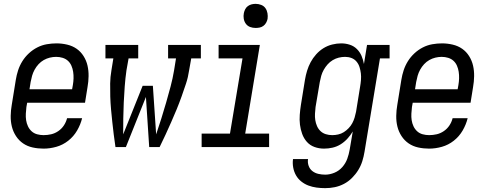

<svg xmlns="http://www.w3.org/2000/svg" viewBox="-20 -763 2540 996"><path d="M206 8Q177 8 149.5 2Q122 -4 100 -19Q78 -34 63 -57Q48 -80 41.5 -106.5Q35 -133 35.5 -162Q36 -191 41 -219L62 -349Q66 -374 74 -398.5Q82 -423 96 -445.5Q110 -468 130 -486.5Q150 -505 173.5 -517Q197 -529 222.5 -533.5Q248 -538 273 -538Q301 -538 328.5 -531.5Q356 -525 377.5 -510Q399 -495 413.5 -472Q428 -449 434 -422.5Q440 -396 439.5 -367.5Q439 -339 434 -311L421 -230H121L117 -208Q115 -191 114 -173.5Q113 -156 115.5 -139.5Q118 -123 125 -108Q132 -93 144 -82Q156 -71 172.5 -66.5Q189 -62 206 -62Q226 -62 245.5 -66.5Q265 -71 282.5 -83Q300 -95 311.5 -112.5Q323 -130 328 -150H406Q398 -117 380 -86Q362 -55 334 -33Q306 -11 272.5 -1.5Q239 8 206 8ZM133 -300H354L358 -322Q361 -339 361.5 -356.5Q362 -374 359.5 -390.5Q357 -407 350.5 -422Q344 -437 332.5 -447.5Q321 -458 305 -463Q289 -468 271 -468Q255 -468 238.5 -464Q222 -460 207 -451.5Q192 -443 180 -430Q168 -417 159.5 -401.5Q151 -386 146.5 -370Q142 -354 139 -338Z M579 0Q574 -33 570 -65.5Q566 -98 562.5 -130.5Q559 -163 556 -196Q553 -229 552 -262.5Q551 -296 551.5 -330Q552 -364 558 -398L568 -460H527V-530H697V-460H647L636 -398Q630 -356 627 -314.5Q624 -273 622 -231.5Q620 -190 619.5 -148.5Q619 -107 619 -66L720 -318H773L790 -66Q804 -107 817 -148.5Q830 -190 842 -231.5Q854 -273 865 -314.5Q876 -356 883 -398L893 -460H852V-530H1022V-460H972L961 -398Q956 -363 945 -329.5Q934 -296 922 -262.5Q910 -229 896.5 -196Q883 -163 868.5 -130.5Q854 -98 839 -65Q824 -32 808 0H754L737 -260L633 0Z M1026 0V-70H1173L1238 -460H1114V-530H1328L1252 -70H1376V0ZM1306 -618Q1291 -618 1277.5 -623Q1264 -628 1255.5 -639.5Q1247 -651 1244.5 -665.5Q1242 -680 1245 -695Q1247 -705 1252 -715Q1257 -725 1266 -731.5Q1275 -738 1285.5 -740.5Q1296 -743 1306 -743Q1321 -743 1335 -737.5Q1349 -732 1357 -720.5Q1365 -709 1367.5 -694.5Q1370 -680 1368 -665Q1366 -655 1360.5 -645Q1355 -635 1346 -628.5Q1337 -622 1326.5 -620Q1316 -618 1306 -618Z M1667 213Q1644 213 1622 210Q1600 207 1580 199.5Q1560 192 1543 178.5Q1526 165 1515.5 146.5Q1505 128 1501 106Q1497 84 1500 62H1578Q1575 80 1581 97Q1587 114 1600.5 124.5Q1614 135 1631.5 139Q1649 143 1667 143Q1691 143 1715 133Q1739 123 1756 103.5Q1773 84 1781.5 60.5Q1790 37 1794 13L1810 -81Q1798 -61 1782 -43.5Q1766 -26 1746.5 -14Q1727 -2 1705 3Q1683 8 1661 8Q1661 8 1661 8Q1661 8 1661 8Q1635 8 1611.5 -0.5Q1588 -9 1572 -27Q1556 -45 1547.5 -68.5Q1539 -92 1536 -116.5Q1533 -141 1535 -167.5Q1537 -194 1541 -219L1562 -349Q1566 -373 1573 -396Q1580 -419 1591.5 -440.5Q1603 -462 1620 -481Q1637 -500 1658 -513Q1679 -526 1703 -532Q1727 -538 1750 -538Q1773 -538 1794.5 -531Q1816 -524 1831.5 -508.5Q1847 -493 1855.5 -473Q1864 -453 1868 -431L1884 -530H2001V-460H1951L1871 24Q1867 49 1859.5 73Q1852 97 1838.5 119Q1825 141 1806 160Q1787 179 1764 191Q1741 203 1716.5 208Q1692 213 1667 213ZM1704 -62Q1719 -62 1734.5 -65.5Q1750 -69 1763.5 -77.5Q1777 -86 1788.5 -98Q1800 -110 1807.5 -124Q1815 -138 1819.5 -153Q1824 -168 1827 -183L1848 -313Q1851 -330 1852.5 -348Q1854 -366 1852 -382.5Q1850 -399 1845 -415Q1840 -431 1829.5 -443.5Q1819 -456 1803.5 -462Q1788 -468 1770 -468Q1754 -468 1737.5 -464Q1721 -460 1706 -451Q1691 -442 1679.5 -429Q1668 -416 1659.5 -401Q1651 -386 1646.5 -370Q1642 -354 1639 -338L1617 -208Q1615 -191 1614 -173.5Q1613 -156 1615.5 -140Q1618 -124 1624.5 -109Q1631 -94 1642.5 -83Q1654 -72 1670 -67Q1686 -62 1703 -62Z M2206 8Q2177 8 2149.5 2Q2122 -4 2100 -19Q2078 -34 2063 -57Q2048 -80 2041.5 -106.5Q2035 -133 2035.5 -162Q2036 -191 2041 -219L2062 -349Q2066 -374 2074 -398.5Q2082 -423 2096 -445.5Q2110 -468 2130 -486.5Q2150 -505 2173.5 -517Q2197 -529 2222.5 -533.5Q2248 -538 2273 -538Q2301 -538 2328.5 -531.5Q2356 -525 2377.5 -510Q2399 -495 2413.5 -472Q2428 -449 2434 -422.5Q2440 -396 2439.5 -367.5Q2439 -339 2434 -311L2421 -230H2121L2117 -208Q2115 -191 2114 -173.5Q2113 -156 2115.5 -139.5Q2118 -123 2125 -108Q2132 -93 2144 -82Q2156 -71 2172.5 -66.5Q2189 -62 2206 -62Q2226 -62 2245.5 -66.5Q2265 -71 2282.5 -83Q2300 -95 2311.5 -112.5Q2323 -130 2328 -150H2406Q2398 -117 2380 -86Q2362 -55 2334 -33Q2306 -11 2272.5 -1.5Q2239 8 2206 8ZM2133 -300H2354L2358 -322Q2361 -339 2361.5 -356.5Q2362 -374 2359.5 -390.5Q2357 -407 2350.5 -422Q2344 -437 2332.5 -447.5Q2321 -458 2305 -463Q2289 -468 2271 -468Q2255 -468 2238.5 -464Q2222 -460 2207 -451.5Q2192 -443 2180 -430Q2168 -417 2159.5 -401.5Q2151 -386 2146.5 -370Q2142 -354 2139 -338Z"/></svg>

Font: Iosevka Curly Slab Oblique
Style: Regular
Weight: 400
Italic angle: -9°
Monospace: yes
Designer: Belleve Invis
Foundry: Belleve Invis
Version: Version 11.1.0; ttfautohint (v1.8.3)